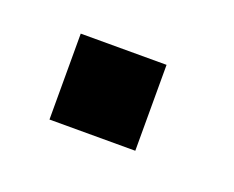

<svg xmlns="http://www.w3.org/2000/svg" viewBox="-37 -145 240 197"><g transform="rotate(20 83.5 -47.0)"><path d="M26.4 0V-93.8H120.1V0Z"/></g></svg>

Font: Terminal Grotesque
Style: Regular
Weight: 400
Designer: Raphaël Bastide
Foundry: http://raphaelbastide.com
Version: Version 1.0